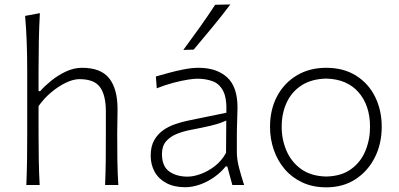

<svg xmlns="http://www.w3.org/2000/svg" viewBox="-20 -820 1770 851"><path d="M96.7 0H155.8Q152.8 -57.1 151.9 -109.9Q150.9 -162.6 150.9 -224.6V-349.6Q174.8 -383.8 206.8 -410.6Q238.8 -437.5 272 -453.4Q305.2 -469.2 332 -469.2Q398.4 -469.2 423.8 -433.1Q449.2 -397 449.2 -326.2V-224.6Q449.2 -162.6 448.7 -109.9Q448.2 -57.1 445.8 0H504.4Q501 -57.1 500.2 -110.1Q499.5 -163.1 499.5 -226.1Q499.5 -247.6 500.2 -275.9Q501 -304.2 501 -336.9Q501 -425.3 464.4 -472.4Q427.7 -519.5 343.3 -519.5Q307.1 -519.5 271.5 -502.7Q235.8 -485.8 206.3 -461.7Q176.8 -437.5 158.2 -416H150.9V-507.8Q150.9 -574.2 152.1 -636.5Q153.3 -698.7 156.7 -761.7L91.3 -749.5Q96.2 -693.4 98.4 -633.3Q100.6 -573.2 100.6 -507.8V-226.1Q100.6 -163.1 99.9 -110.1Q99.1 -57.1 96.7 0Z M812 -37.1Q762.2 -37.1 730 -60.1Q697.8 -83 697.8 -137.7Q697.8 -172.4 716.1 -193.6Q734.4 -214.8 764.4 -226.8Q794.4 -238.8 829.6 -245.1Q883.3 -255.4 913.1 -262.7Q942.9 -270 958.3 -275.6Q973.6 -281.2 982.9 -285.6L981.9 -142.6Q962.4 -106.9 931.9 -83.5Q901.4 -60.1 869.1 -48.6Q836.9 -37.1 812 -37.1ZM801.3 9.8Q832 9.8 865.2 -1.7Q898.4 -13.2 928.5 -34.2Q958.5 -55.2 980.5 -82.5H987.3L1009.8 0H1062Q1048.3 -42 1039.1 -78.1Q1029.8 -114.3 1029.8 -146V-216.8Q1029.8 -251.5 1031.2 -286.1Q1032.7 -320.8 1032.7 -343.3Q1032.7 -436 986.1 -477.8Q939.5 -519.5 860.4 -519.5Q830.6 -519.5 795.4 -512.7Q760.3 -505.9 727.3 -496.8Q694.3 -487.8 670.9 -481L674.8 -428.7Q712.9 -443.8 748.5 -453.1Q784.2 -462.4 811.8 -466.8Q839.4 -471.2 854 -471.2Q891.1 -471.2 921.4 -460.4Q951.7 -449.7 968.8 -417.5Q985.8 -385.3 983.4 -320.3L810.1 -284.7Q784.2 -279.3 755.9 -269.5Q727.5 -259.8 703.1 -242.7Q678.7 -225.6 663.3 -198.2Q647.9 -170.9 647.9 -130.4Q647.9 -89.4 666 -57.6Q684.1 -25.9 718.3 -8.1Q752.4 9.8 801.3 9.8ZM792.5 -598.6 838.4 -600.1Q880.4 -649.9 921.4 -699.5Q962.4 -749 1001 -800.3L933.6 -798.8Q900.9 -748.5 865.2 -698.7Q829.6 -648.9 792.5 -598.6Z M1426.3 -37.6Q1358.9 -39.1 1315.2 -70.3Q1271.5 -101.6 1250 -151.4Q1228.5 -201.2 1228.5 -257.8Q1228.5 -317.4 1250.5 -365.2Q1272.5 -413.1 1316.7 -441.7Q1360.8 -470.2 1426.3 -471.7Q1518.6 -469.2 1569.3 -410.9Q1620.1 -352.5 1620.1 -257.8Q1620.1 -201.2 1599.6 -151.4Q1579.1 -101.6 1536.1 -70.3Q1493.2 -39.1 1426.3 -37.6ZM1426.3 10.3Q1500.5 10.3 1555.7 -25.6Q1610.8 -61.5 1641.4 -122.3Q1671.9 -183.1 1671.9 -257.8Q1671.9 -332 1642.3 -391.4Q1612.8 -450.7 1557.6 -485.1Q1502.4 -519.5 1425.8 -519.5Q1351.6 -519.5 1295.4 -485.8Q1239.3 -452.1 1208 -393.1Q1176.8 -334 1176.8 -257.8Q1176.8 -204.6 1193.4 -156.2Q1210 -107.9 1241.7 -70.6Q1273.4 -33.2 1319.8 -11.5Q1366.2 10.3 1426.3 10.3Z"/></svg>

Font: Pinar-VF
Style: Regular
Weight: 300
Designer: Amin Abedi
Version: Version 3.0